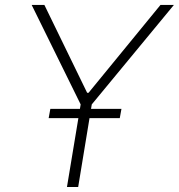

<svg xmlns="http://www.w3.org/2000/svg" viewBox="-20 -747 715 767"><path d="M106.5 -727.3H157.3L328.1 -376.4H333.8L621.1 -727.3H674.7L346.6 -329.9L292.3 0H247.5L302.2 -329.9ZM174.4 -275.2 181.1 -312.1H465.2L458.5 -275.2Z"/></svg>

Font: Inter Extra Light  BETA
Style: Italic
Weight: 200
Italic angle: 9.39999°
Designer: Rasmus Andersson
Foundry: rsms
Version: Version 3.011;git-f93a4a705